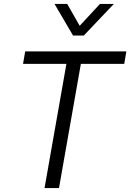

<svg xmlns="http://www.w3.org/2000/svg" viewBox="-20 -963 667 983"><path d="M320 -636H98L109 -700H627L616 -636H394L282 0H208ZM259 -943H324L388 -831L492 -943H563L409 -781H354Z"/></svg>

Font: Bai Jamjuree
Style: Italic
Weight: 400
Italic angle: -10°
Version: Version 1.000; ttfautohint (v1.6)